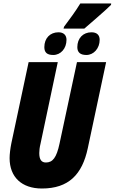

<svg xmlns="http://www.w3.org/2000/svg" viewBox="-20 -1070 657 1100"><path d="M347 -917 344 -906H463C490 -930 586 -1011 616 -1042L617 -1050H440C408 -998 383 -966 347 -917ZM285 -755C328 -755 361 -792 361 -842C361 -869 344 -885 315 -885C267 -885 234 -851 234 -800C234 -769 250 -755 285 -755ZM475 -755C517 -755 551 -793 551 -842C551 -870 534 -885 504 -885C456 -885 423 -851 423 -800C423 -770 440 -755 475 -755ZM220 10C373 10 451 -70 483 -221L588 -714H421L321 -247C304 -167 282 -139 243 -139C218 -139 205 -155 205 -193C205 -207 207 -226 212 -246L311 -714H144L45 -249C39 -219 35 -187 35 -164C35 -55 105 10 220 10Z"/></svg>

Font: Noto Sans ExtraCondensed Black
Style: Italic
Weight: 900
Width: 2
Italic angle: -12°
Designer: Monotype Design Team
Foundry: Monotype Imaging Inc.
Version: Version 2.013